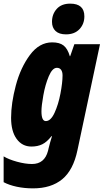

<svg xmlns="http://www.w3.org/2000/svg" viewBox="-48 -796 570 1056"><path d="M-28 206V64Q0 81 45.5 93.5Q91 106 128 106Q197 106 216 34L220 17Q227 -12 238 -47H235Q210 -15 184.5 -2.5Q159 10 125 10Q74 10 43.5 -32Q13 -74 13 -148Q13 -228 39 -326Q65 -424 116.5 -493.5Q168 -563 239 -563Q280 -563 302 -545.5Q324 -528 336 -487H338L361 -553H502L378 30Q355 140 294 190Q233 240 134 240Q86 240 44 231Q2 222 -28 206ZM296 -381Q296 -401 288 -412Q280 -423 265 -423Q240 -423 220.5 -377Q201 -331 190.5 -272.5Q180 -214 180 -184Q180 -130 204 -130Q231 -130 252 -175.5Q273 -221 284.5 -281.5Q296 -342 296 -381ZM238 -676Q238 -718 264 -747Q290 -776 338 -776Q416 -776 416 -706Q416 -664 389 -635.5Q362 -607 315 -607Q277 -607 257.5 -625.5Q238 -644 238 -676Z"/></svg>

Font: Noto Sans UI CondBlack
Style: Italic
Weight: 900
Width: 3
Italic angle: -12°
Designer: Monotype Design Team
Foundry: Monotype Imaging Inc.
Version: Version 1.001